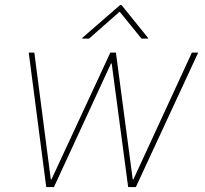

<svg xmlns="http://www.w3.org/2000/svg" viewBox="-20 -759 830 779"><path d="M167.6 0 96.6 -545.5H119.3L186.1 -31.2H188.9L427.6 -545.5H450.3L518.5 -31.2H521.3L758.5 -545.5H784.1L531.2 0H500L433.2 -501.4H430.4L198.9 0ZM341.2 -602.3 465.4 -711.6 554.2 -602.3H581.2L580.7 -605.1L473 -738.6H467.3L313.7 -605.1L314.2 -602.3Z"/></svg>

Font: Inter UI Thin
Style: Italic
Weight: 100
Italic angle: -9.39999°
Designer: Rasmus Andersson
Foundry: rsms
Version: 3.2;8d6f07862